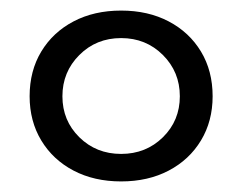

<svg xmlns="http://www.w3.org/2000/svg" viewBox="-20 -726 458 363"><path d="M209 -383Q158 -383 119 -403.5Q80 -424 58 -460.5Q36 -497 36 -544Q36 -592 58 -628.5Q80 -665 119 -685.5Q158 -706 209 -706Q260 -706 299 -685.5Q338 -665 360 -628.5Q382 -592 382 -544Q382 -497 360 -460.5Q338 -424 299 -403.5Q260 -383 209 -383ZM209 -435Q256 -435 288 -466.5Q320 -498 320 -544Q320 -590 288 -622Q256 -654 209 -654Q162 -654 130 -622Q98 -590 98 -544Q98 -498 130 -466.5Q162 -435 209 -435Z"/></svg>

Font: Platypi
Style: Bold
Weight: 700
Designer: David Sargent
Foundry: Bolt Cutter Type
Version: Version 1.200; ttfautohint (v1.8.4.7-5d5b)